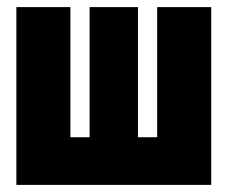

<svg xmlns="http://www.w3.org/2000/svg" viewBox="-20 -520 640 540"><path d="M26 0V-500H178V-134H232V-500H368V-134H422V-500H574V0Z"/></svg>

Font: Source Code Pro Black
Style: Regular
Weight: 900
Monospace: yes
Designer: Paul D. Hunt, Teo Tuominen
Foundry: Adobe Systems Incorporated
Version: Version 2.030;PS 1.000;hotconv 16.6.51;makeotf.lib2.5.65220